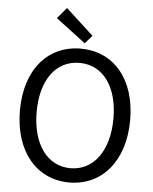

<svg xmlns="http://www.w3.org/2000/svg" viewBox="-63 -1021 868 1086"><g transform="rotate(5 371.0 -478.0)"><path d="M371 13C555 13 684 -134 684 -369C684 -604 555 -747 371 -747C187 -747 58 -604 58 -369C58 -134 187 13 371 13ZM371 -68C239 -68 153 -186 153 -369C153 -553 239 -666 371 -666C502 -666 589 -553 589 -369C589 -186 502 -68 371 -68ZM390 -779 430 -825 273 -969 221 -907Z"/></g></svg>

Font: Squished Noto Sans CJK JP Regular
Style: Regular
Weight: 400
Designer: Ryoko NISHIZUKA (kana & ideographs); Paul D. Hunt (Latin, Greek & Cyrillic); Wenlong ZHANG (bopomofo); Sandoll Communica
Foundry: Adobe Systems Incorporated
Version: Version 1.004;PS 1.004;hotconv 1.0.82;makeotf.lib2.5.63406